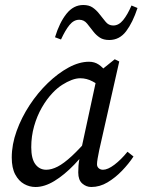

<svg xmlns="http://www.w3.org/2000/svg" viewBox="-20 -735 570 768"><path d="M122 13Q98 13 76.5 1Q55 -11 41 -37Q27 -63 27 -105Q27 -157 46.5 -211Q66 -265 98.5 -314.5Q131 -364 171.5 -403Q212 -442 254.5 -465Q297 -488 336 -488Q358 -488 374.5 -477Q391 -466 404.5 -447.5Q418 -429 431 -406L394 -380Q375 -396 351 -409Q327 -422 301 -422Q285 -422 266.5 -415Q248 -408 228.5 -395.5Q209 -383 191 -364Q167 -339 147.5 -305Q128 -271 116.5 -230.5Q105 -190 105 -146Q105 -100 121.5 -78Q138 -56 165 -56Q186 -56 210.5 -68.5Q235 -81 267.5 -111Q300 -141 343 -192L355 -170H352Q317 -118 277 -76.5Q237 -35 197.5 -11Q158 13 122 13ZM345 13Q325 13 309 -1Q293 -15 293 -45Q293 -60 294 -72.5Q295 -85 297.5 -98.5Q300 -112 303 -128L304 -133L371 -443L378 -449L439 -498L457 -489L377 -135Q373 -116 370.5 -101Q368 -86 368 -78Q368 -68 375 -62Q382 -56 392 -56Q411 -56 437.5 -76Q464 -96 490 -128L514 -109Q495 -80 468 -52Q441 -24 410 -5.5Q379 13 345 13ZM200 -586Q218 -645 246 -680Q274 -715 313 -715Q336 -715 350.5 -705Q365 -695 376 -681Q390 -664 402 -648.5Q414 -633 433 -633Q455 -633 472.5 -654.5Q490 -676 506 -713L530 -703Q511 -645 484.5 -610Q458 -575 417 -575Q394 -575 379.5 -584.5Q365 -594 354 -608Q341 -625 328.5 -640.5Q316 -656 297 -656Q275 -656 258 -635Q241 -614 224 -577Z"/></svg>

Font: Source Serif 4
Style: Italic
Weight: 400
Italic angle: -12°
Designer: Frank Grießhammer
Foundry: Adobe Systems Incorporated
Version: Version 4.004;hotconv 1.0.116;makeotfexe 2.5.65601